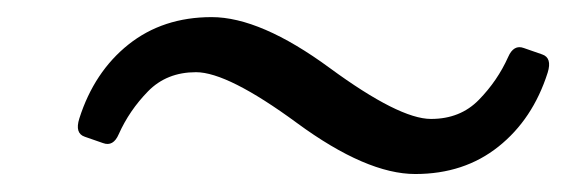

<svg xmlns="http://www.w3.org/2000/svg" viewBox="-20 -464 665 221"><path d="M77.6 -306.6Q65.9 -310.5 71.3 -327.6Q88.4 -381.3 127.9 -412.8Q167.5 -444.3 223.6 -444.3Q279.8 -444.3 359.6 -385.7Q439.5 -327.1 476.1 -327.1Q509.8 -327.1 531.2 -349.1Q552.7 -371.1 564.9 -398.4Q571.3 -413.1 583 -408.7L604 -401.4Q615.7 -397.5 610.4 -380.4Q593.3 -326.7 553.7 -295.2Q514.2 -263.7 458 -263.7Q401.9 -263.7 322 -322.3Q242.2 -380.9 205.6 -380.9Q171.9 -380.9 150.4 -358.9Q128.9 -336.9 116.7 -309.6Q110.4 -294.9 98.6 -299.3Z"/></svg>

Font: Istok Web
Style: BoldItalic
Weight: 700
Italic angle: -13°
Designer: Andrey V. Panov
Foundry: Andrey V. Panov
Version: Version 1.0.2g